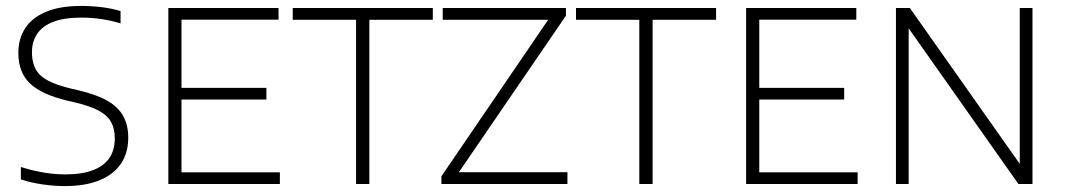

<svg xmlns="http://www.w3.org/2000/svg" viewBox="-20 -622 3604 649"><path d="M198.5 7Q164 7 125 1.5Q86 -4 50.5 -15.5V-57.5Q77 -49 102.8 -43.5Q128.5 -38 153 -35.2Q177.5 -32.5 200 -32.5Q257 -32.5 294.2 -46.8Q331.5 -61 349.8 -88Q368 -115 368 -154.5Q368 -187 355.5 -209.5Q343 -232 314 -247.8Q285 -263.5 234.5 -275.5L208.5 -281.5Q120.5 -302.5 81.2 -340Q42 -377.5 42 -443Q42 -491 65.2 -526.8Q88.5 -562.5 135.8 -582.2Q183 -602 254.5 -602Q288.5 -602 323.5 -597.8Q358.5 -593.5 387.5 -584.5V-543Q354.5 -553 321.2 -557.8Q288 -562.5 254.5 -562.5Q197.5 -562.5 160.8 -548.5Q124 -534.5 106 -508.2Q88 -482 88 -445Q88 -394.5 116.5 -367.5Q145 -340.5 220.5 -322.5L246 -316.5Q306 -302.5 342.8 -281.5Q379.5 -260.5 396.5 -229.8Q413.5 -199 413.5 -156.5Q413.5 -105.5 389 -69Q364.5 -32.5 316.8 -12.8Q269 7 198.5 7Z M549 0V-595H921.5V-555.5H593.5V-39.5H926V0ZM579 -285.5V-325H880.5V-285.5Z M1183.5 0V-555H969.5V-595H1443V-555H1228.5V0Z M1472 0V-26L1841 -567L1846.5 -555H1476.5V-595H1893V-569L1523 -28L1517.5 -40H1898V0Z M2141 0V-555H1927V-595H2400.5V-555H2186V0Z M2502 0V-595H2874.5V-555.5H2546.5V-39.5H2879V0ZM2532 -285.5V-325H2833.5V-285.5Z M3008.5 0V-595H3055.5L3440.5 -49H3427V-595H3470V0H3422.5L3037.5 -546H3051.5V0Z"/></svg>

Font: Encode Sans SC ExtraLight
Style: Regular
Weight: 250
Designer: Multiple Designers
Foundry: Impallari Type
Version: Version 3.002